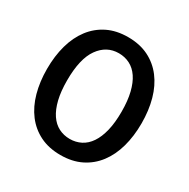

<svg xmlns="http://www.w3.org/2000/svg" viewBox="-156 -820 955 971"><g transform="rotate(30 321.0 -334.0)"><path d="M321 10Q253 10 201.5 -15.5Q150 -41 115 -87Q80 -133 62.5 -196Q45 -259 45 -334Q45 -409 62.5 -472Q80 -535 115 -581Q150 -627 201.5 -652.5Q253 -678 321 -678Q389 -678 440.5 -652.5Q492 -627 527 -581Q562 -535 579.5 -472Q597 -409 597 -334Q597 -259 579.5 -196Q562 -133 527 -87Q492 -41 440.5 -15.5Q389 10 321 10ZM321 -84Q356 -84 385.5 -99Q415 -114 436 -145Q457 -176 468.5 -223Q480 -270 480 -334Q480 -398 468.5 -445Q457 -492 436 -523Q415 -554 385.5 -569Q356 -584 321 -584Q250 -584 206 -522.5Q162 -461 162 -334Q162 -270 173.5 -223Q185 -176 206 -145Q227 -114 256.5 -99Q286 -84 321 -84Z"/></g></svg>

Font: Gantari SemiBold
Style: Regular
Weight: 600
Designer: Anugrah Pasau
Foundry: Lafontype
Version: Version 1.000; ttfautohint (v1.8.4)